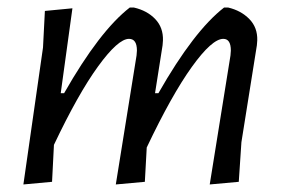

<svg xmlns="http://www.w3.org/2000/svg" viewBox="-20 -485 745 509"><path d="M172 -463 141 -238H150Q244 -403 324 -465H335Q370 -457 391.5 -434.5Q413 -412 412 -378L411 -365L391 -238H400Q494 -403 574 -465H585Q619 -457 641 -434.5Q663 -412 662 -378L661 -365L620 -108L613 -3L536 4L591 -338L592 -351Q592 -382 572 -382Q542 -382 488.5 -307.5Q435 -233 369 -94L364 -3L287 4L342 -338L343 -351Q343 -382 322 -382Q293 -382 240 -309Q187 -236 123 -101L118 -3L42 4L94 -359L99 -456Z"/></svg>

Font: Alegreya Sans
Style: Italic
Weight: 400
Italic angle: -7°
Designer: Juan Pablo del Peral
Foundry: Huerta Tipografica
Version: Version 2.007